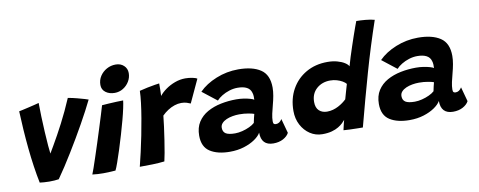

<svg xmlns="http://www.w3.org/2000/svg" viewBox="-63 -1010 3265 1310"><g transform="rotate(-10 1570.0 -355.5)"><path d="M415 -545.5Q448.9 -539.4 478.6 -531.5Q508.4 -523.6 528.7 -517.6Q549 -511.5 553.1 -509.6Q537 -476.2 515.9 -436.4Q494.8 -396.5 470.2 -352.6Q445.6 -308.8 419 -263.4Q392.4 -218 364.9 -173.4Q337.5 -128.8 310.4 -87.1Q283.2 -45.5 257.9 -9.6Q230.1 -5.1 191.5 -5.1Q172.9 -5.1 155.5 -6.6Q138.1 -8 126 -9.6Q114.8 -64 105.7 -126.1Q96.6 -188.1 90.1 -253.9Q83.6 -319.6 79.2 -385.5Q74.9 -451.4 72.5 -513Q79.9 -514.4 97.4 -518.2Q114.9 -522 136.5 -527.1Q158.1 -532.1 178.8 -537.2Q199.4 -542.4 213.2 -546Q213.2 -505.1 215.1 -451.6Q217 -398.1 219.9 -344.4Q222.9 -290.6 226.4 -247.5Q229.9 -204.4 233 -183.9L225.9 -181.5Q242.6 -209.8 260.9 -241.2Q279.2 -272.6 298.4 -307.4Q317.6 -342.1 337.3 -380.1Q357 -418.1 376.6 -459.6Q396.1 -501 415 -545.5Z M649.4 -0.8Q640.5 -0.2 616.3 1.4Q592.1 3 565.8 3Q546.4 3 527.1 1.9Q507.8 0.8 489.1 -1.6Q494.1 -12.6 504.5 -42.8Q514.9 -72.9 529 -115.4Q543.1 -158 558.7 -206.1Q574.2 -254.2 589.2 -301.8Q604.2 -349.2 616.6 -389.5Q629 -429.8 636.5 -455.6Q654 -457.2 682 -458.9Q710 -460.5 738.1 -461.8Q766.1 -463 783.9 -463Q782.5 -446.9 774.9 -410.7Q767.2 -374.5 755.8 -332.1Q743.6 -286.5 728.6 -235.5Q713.6 -184.5 698.4 -136.8Q683.1 -89.1 670.2 -52.8Q657.4 -16.5 649.4 -0.8ZM737 -523.4Q699.4 -523.4 674.3 -542.3Q649.2 -561.2 649.2 -593.4Q649.2 -627.6 666.9 -654.6Q684.6 -681.5 713.3 -697.3Q742 -713.1 775.5 -713.1Q809.9 -713.1 831.9 -692.5Q854 -671.9 854 -640.6Q854 -609.5 837.9 -582.8Q821.9 -556 795.3 -539.7Q768.8 -523.4 737 -523.4Z M1044.5 -447.9Q1062 -470.5 1090.9 -491.1Q1119.8 -511.6 1155.1 -524.6Q1190.4 -537.6 1227.2 -537.6Q1251.1 -537.6 1275.4 -532.8Q1299.8 -528 1308.4 -521L1234.6 -362Q1224.8 -366.4 1208.9 -371.8Q1193 -377.2 1170.6 -377.2Q1147.4 -377.2 1123.6 -369.2Q1099.8 -361.2 1077.6 -346.9Q1055.4 -332.6 1036.2 -313.4Q1033.4 -284 1027.5 -239.4Q1021.6 -194.8 1014.4 -147.4Q1007.2 -100.1 1000.3 -61.4Q993.4 -22.6 988.6 -4.2Q952.2 0.2 905.9 1.6Q859.6 3 817.2 2.8Q828.1 -40.4 840.4 -94.1Q852.8 -147.9 864.2 -205.9Q875.8 -264 885.3 -320.3Q894.9 -376.6 900.8 -425.1Q906.8 -473.6 907.5 -507.6Q933.1 -514.4 962.8 -520.4Q992.5 -526.4 1016 -530.2Q1039.5 -534.1 1046.2 -534.5Q1046.2 -517 1045.9 -489.8Q1045.5 -462.6 1044.5 -447.9Z M1441.8 8.6Q1356.2 8.6 1304.6 -24.6Q1252.9 -57.8 1252.9 -135.5Q1252.9 -191.1 1277.6 -229.6Q1302.4 -268.1 1344.2 -291.6Q1386.1 -315 1438.2 -325.6Q1490.2 -336.2 1545.1 -336.2Q1571 -336.2 1596.2 -332.4Q1621.4 -328.5 1640.4 -322.9Q1659.5 -317.4 1665.9 -312.2Q1666.9 -320.8 1666.2 -335.9Q1665.6 -351 1661.5 -362Q1654.4 -387.4 1630.6 -399.9Q1606.8 -412.5 1567.1 -412.5Q1538.9 -412.5 1510.2 -403.6Q1481.5 -394.6 1458.1 -380.2Q1434.6 -365.9 1420.5 -349.8L1319.9 -428.6Q1366.2 -475.8 1439.7 -505.6Q1513.1 -535.4 1593.4 -535.4Q1691.6 -535.4 1747.6 -498.2Q1803.5 -461.1 1803.5 -372.6Q1803.5 -346.2 1798.1 -315.9Q1792.6 -285.5 1784.5 -255.8Q1776.4 -226 1770.1 -197.2Q1763.9 -168.5 1763.9 -145.9Q1763.9 -131.9 1768.8 -127.4Q1773.6 -122.9 1782.8 -122.9Q1796.1 -122.9 1806.6 -130.1Q1817 -137.2 1824.8 -150.4L1852.2 -50.1Q1840.2 -27 1811.4 -11.4Q1782.5 4.1 1743.4 4.1Q1701.9 4.1 1680.6 -18.3Q1659.4 -40.8 1659.4 -85.2Q1646.9 -62.5 1615.5 -40.9Q1584.1 -19.2 1539.6 -5.3Q1495 8.6 1441.8 8.6ZM1497.9 -108.9Q1521.6 -108.9 1548.2 -115.6Q1574.8 -122.2 1598.1 -133.2Q1621.5 -144.1 1635.2 -156.9Q1638.4 -172.5 1642 -188.9Q1645.6 -205.2 1649.1 -217Q1639.1 -221.4 1609.9 -226.6Q1580.8 -231.9 1547 -231.9Q1524.5 -231.9 1501.1 -227.8Q1477.8 -223.8 1457.9 -215.2Q1438.1 -206.6 1426 -193.2Q1413.9 -179.9 1413.9 -161.6Q1413.9 -133.8 1433.6 -121.3Q1453.4 -108.9 1497.9 -108.9Z M2229.2 -1.5Q2230.8 -8.6 2233.6 -21.6Q2236.5 -34.5 2239.9 -48.2Q2243.4 -61.9 2245.8 -70.4Q2238.9 -62 2226.8 -50.1Q2214.6 -38.2 2195.7 -26.8Q2176.8 -15.2 2149.2 -7.6Q2121.6 0.1 2083.9 0.1Q2036.8 0.1 1998.6 -25.2Q1960.4 -50.5 1938 -93.5Q1915.6 -136.5 1915.6 -189.8Q1915.6 -274.8 1952.1 -340.1Q1988.6 -405.4 2053.2 -442.4Q2117.8 -479.5 2201.5 -479.5Q2239.1 -479.5 2269.4 -471Q2299.8 -462.5 2319.7 -449.7Q2339.6 -436.9 2345.6 -423.9Q2353.1 -451.5 2363.9 -485.9Q2374.8 -520.4 2386.9 -556.5Q2399 -592.6 2410.3 -625.6Q2421.6 -658.6 2430.8 -683.7Q2439.9 -708.8 2444.5 -720.2Q2473.5 -720.2 2508.9 -716.9Q2544.4 -713.6 2570 -706.4Q2511 -534.1 2461.7 -360.6Q2412.4 -187.1 2362.6 2.9Q2350.5 2.9 2324.6 2.4Q2298.8 2 2271.8 1Q2244.8 0 2229.2 -1.5ZM2141.8 -146Q2163.1 -146 2182.9 -151.5Q2202.6 -157 2220.2 -166.2Q2237.8 -175.4 2252.3 -186.1Q2266.9 -196.9 2277.5 -207.2Q2280.4 -217.4 2284.4 -231.6Q2288.4 -245.8 2292.6 -260.4Q2296.9 -275.1 2300.6 -288.1Q2304.4 -301.1 2306.8 -308.9Q2298.8 -319.4 2282 -329.2Q2265.2 -339 2243.6 -345.3Q2222 -351.6 2198.1 -351.6Q2141.4 -351.6 2103.2 -317.4Q2065.1 -283.1 2065.1 -225.8Q2065.1 -185.9 2086.5 -165.9Q2107.9 -146 2141.8 -146Z M2686.8 8.6Q2601.2 8.6 2549.6 -24.6Q2497.9 -57.8 2497.9 -135.5Q2497.9 -191.1 2522.6 -229.6Q2547.4 -268.1 2589.2 -291.6Q2631.1 -315 2683.2 -325.6Q2735.2 -336.2 2790.1 -336.2Q2816 -336.2 2841.2 -332.4Q2866.4 -328.5 2885.4 -322.9Q2904.5 -317.4 2910.9 -312.2Q2911.9 -320.8 2911.2 -335.9Q2910.6 -351 2906.5 -362Q2899.4 -387.4 2875.6 -399.9Q2851.8 -412.5 2812.1 -412.5Q2783.9 -412.5 2755.2 -403.6Q2726.5 -394.6 2703.1 -380.2Q2679.6 -365.9 2665.5 -349.8L2564.9 -428.6Q2611.2 -475.8 2684.7 -505.6Q2758.1 -535.4 2838.4 -535.4Q2936.6 -535.4 2992.6 -498.2Q3048.5 -461.1 3048.5 -372.6Q3048.5 -346.2 3043.1 -315.9Q3037.6 -285.5 3029.5 -255.8Q3021.4 -226 3015.1 -197.2Q3008.9 -168.5 3008.9 -145.9Q3008.9 -131.9 3013.8 -127.4Q3018.6 -122.9 3027.8 -122.9Q3041.1 -122.9 3051.6 -130.1Q3062 -137.2 3069.8 -150.4L3097.2 -50.1Q3085.2 -27 3056.4 -11.4Q3027.5 4.1 2988.4 4.1Q2946.9 4.1 2925.6 -18.3Q2904.4 -40.8 2904.4 -85.2Q2891.9 -62.5 2860.5 -40.9Q2829.1 -19.2 2784.6 -5.3Q2740 8.6 2686.8 8.6ZM2742.9 -108.9Q2766.6 -108.9 2793.2 -115.6Q2819.8 -122.2 2843.1 -133.2Q2866.5 -144.1 2880.2 -156.9Q2883.4 -172.5 2887 -188.9Q2890.6 -205.2 2894.1 -217Q2884.1 -221.4 2854.9 -226.6Q2825.8 -231.9 2792 -231.9Q2769.5 -231.9 2746.1 -227.8Q2722.8 -223.8 2702.9 -215.2Q2683.1 -206.6 2671 -193.2Q2658.9 -179.9 2658.9 -161.6Q2658.9 -133.8 2678.6 -121.3Q2698.4 -108.9 2742.9 -108.9Z"/></g></svg>

Font: Grandstander Thin
Style: Italic
Weight: 100
Italic angle: -15°
Designer: Tyler Finck
Foundry: Etcetera Type Co
Version: Version 1.200